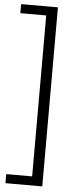

<svg xmlns="http://www.w3.org/2000/svg" viewBox="-63 -816 434 1034"><g transform="rotate(5 153.5 -299.0)"><path d="M8 185V136H148V-734H8V-783H207V185Z"/></g></svg>

Font: Ubuntu Sans Light
Style: Regular
Weight: 300
Designer: Dalton Maag Ltd
Foundry: Dalton Maag Ltd
Version: Version 1.006; ttfautohint (v1.8.4.7-5d5b)